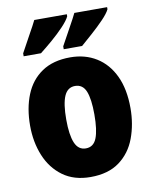

<svg xmlns="http://www.w3.org/2000/svg" viewBox="-86 -831 725 906"><g transform="rotate(-10 276.0 -378.0)"><path d="M516 -278Q516 -201 491.5 -135Q467 -69 413.5 -29.5Q360 10 275 10Q196 10 142.5 -29Q89 -68 62 -133.5Q35 -199 35 -278Q35 -361 61 -425.5Q87 -490 141 -526.5Q195 -563 277 -563Q348 -563 402 -529.5Q456 -496 486 -432.5Q516 -369 516 -278ZM208 -277Q208 -203 224 -165Q240 -127 276 -127Q313 -127 328 -165Q343 -203 343 -278Q343 -352 328 -389Q313 -426 276 -426Q240 -426 224 -389Q208 -352 208 -277ZM490 -756Q481 -737 454.5 -709.5Q428 -682 396.5 -654Q365 -626 342 -606H254V-620Q279 -666 300.5 -704.5Q322 -743 333 -766H490ZM297 -756Q288 -737 262 -709.5Q236 -682 204 -654.5Q172 -627 145 -606H62V-620Q87 -667 108.5 -705Q130 -743 141 -766H297Z"/></g></svg>

Font: Noto Sans Gujarati UI Condensed Black
Style: Regular
Weight: 900
Width: 3
Designer: Jelle Bosma - Monotype Design Team, Universal Thirst
Foundry: Monotype Imaging Inc.
Version: Version 2.106; ttfautohint (v1.8.4.7-5d5b)